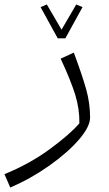

<svg xmlns="http://www.w3.org/2000/svg" viewBox="-69 -584 487 861"><path d="M-49 197Q64 151 154.5 84.5Q245 18 287 -31Q288 -95 268.5 -158.5Q249 -222 203 -321L262 -348Q300 -246 317.5 -183.5Q335 -121 335 -57Q335 -16 285 42Q235 100 152.5 158.5Q70 217 -23 257ZM207 -451 273 -564 301 -552 224 -412H190L113 -552L141 -564Z"/></svg>

Font: FiraGO Light
Style: Italic
Weight: 300
Italic angle: -8°
Designer: bBox Type GmbH
Foundry: bBox Type GmbH
Version: Version 1.001